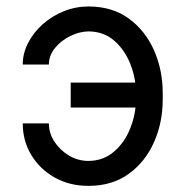

<svg xmlns="http://www.w3.org/2000/svg" viewBox="-20 -573 581 602"><path d="M257.3 -474.6Q229 -474.1 200.2 -460Q171.4 -445.8 152.3 -422.4Q133.3 -398.9 133.3 -370.6H51.3Q51.3 -406.2 68.4 -439Q85.4 -471.7 114.3 -497.3Q143.1 -522.9 180.2 -537.8Q217.3 -552.7 257.3 -552.7Q332 -552.7 383.8 -514.9Q435.5 -477.1 462.9 -415.3Q490.2 -353.5 490.2 -281.2V-261.2Q490.2 -189 462.9 -127.2Q435.5 -65.4 383.5 -27.8Q331.5 9.8 257.3 9.8Q197.8 9.8 151.1 -16.6Q104.5 -43 77.9 -87.4Q51.3 -131.8 51.3 -186H133.3Q133.3 -155.3 150.9 -128.4Q168.5 -101.6 196.8 -85Q225.1 -68.4 257.3 -68.4Q304.7 -68.8 338.1 -98.1Q371.6 -127.4 388.9 -171.9Q406.2 -216.3 406.2 -261.2V-281.2Q406.2 -327.6 388.9 -371.8Q371.6 -416 338.6 -445.1Q305.7 -474.1 257.3 -474.6ZM440.4 -314V-235.8H201.7V-314Z"/></svg>

Font: Sahel VF Regular
Style: Regular
Weight: 400
Foundry: Saber Rastikerdar (saber.rastikerdar@gmail.com)
Version: Version 3.4.0